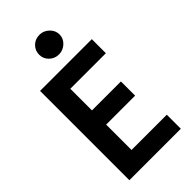

<svg xmlns="http://www.w3.org/2000/svg" viewBox="-254 -884 947 947"><g transform="rotate(-45 219.0 -410.5)"><path d="M42 0V-623H403V-525H155V-374H357V-275H155V-98H401V0ZM236 -684Q206 -684 185.5 -704Q165 -724 165 -752Q165 -781 185 -801Q205 -821 236 -821Q264 -821 285.5 -800.5Q307 -780 307 -752Q307 -724 285.5 -704Q264 -684 236 -684Z"/></g></svg>

Font: Inconsolata SemiCondensed ExtraBold
Style: Regular
Weight: 800
Width: 4
Monospace: yes
Designer: Raph Levien, Cyreal, Brenton Simpson
Foundry: Raph Levien, Cyreal, Google
Version: Version 3.100; ttfautohint (v1.8.4.7-5d5b)